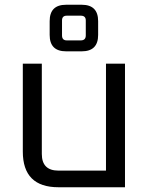

<svg xmlns="http://www.w3.org/2000/svg" viewBox="-20 -788 626 808"><path d="M76 -150V-520H156V-140Q156 -70 226 -70H426V-520H506V0H226Q76 0 76 -150ZM189 -641V-699Q189 -768 258 -768H324Q393 -768 393 -699V-641Q393 -572 324 -572H258Q189 -572 189 -641ZM241 -639Q241 -618 261 -618H320Q341 -618 341 -639V-702Q341 -722 320 -722H261Q241 -722 241 -702Z"/></svg>

Font: Oxanium ExtraLight
Style: Regular
Weight: 400
Version: Version 2.000